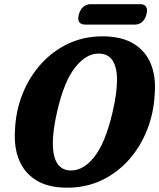

<svg xmlns="http://www.w3.org/2000/svg" viewBox="-20 -883 758 914"><path d="M467.5 -710Q558 -710 615.2 -675.5Q672.5 -641 697.8 -579.5Q723 -518 716.5 -437Q712.5 -347.5 681.2 -267Q650 -186.5 595 -124Q540 -61.5 465.2 -25.5Q390.5 10.5 300 10.5Q210.5 10.5 153.5 -24.2Q96.5 -59 71 -121Q45.5 -183 51.5 -265.5Q55 -354 86.5 -434Q118 -514 173.2 -576.2Q228.5 -638.5 303.2 -674.2Q378 -710 467.5 -710ZM318.5 -71.5Q378.5 -71.5 430.2 -137.8Q482 -204 515.5 -347.5Q526.5 -395 531.8 -433.2Q537 -471.5 537 -501.5Q537 -628 449 -628Q389.5 -628 337.2 -561.5Q285 -495 252.5 -354Q231 -261 231.5 -199Q232.5 -71.5 318.5 -71.5ZM355.5 -814.5Q362 -838.5 376.8 -850.8Q391.5 -863 410.5 -863H648.5Q667.5 -863 675.5 -850.8Q683.5 -838.5 677 -814.5Q671 -790.5 656.2 -778.2Q641.5 -766 622 -766H384.5Q365 -766 357 -778.2Q349 -790.5 355.5 -814.5Z"/></svg>

Font: Fraunces 144pt S100
Style: Bold Italic
Weight: 700
Italic angle: -16°
Version: Version 1.000; ttfautohint (v1.8.3)